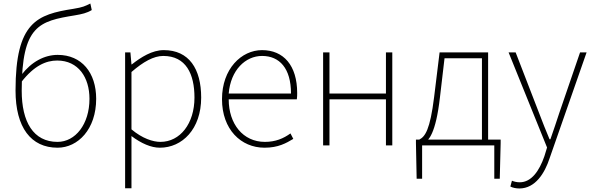

<svg xmlns="http://www.w3.org/2000/svg" viewBox="-20 -824 3357 1088"><path d="M306 13C422 13 525 -92 525 -264C525 -412 443 -513 307 -513C232 -513 158 -474 101 -399V-359C173 -452 241 -481 304 -481C424 -481 487 -385 487 -264C487 -120 407 -20 306 -20C169 -20 103 -133 103 -310C103 -681 203 -704 404 -737C445 -744 472 -750 500 -767L492 -804C461 -789 451 -783 396 -774C191 -742 68 -700 68 -311C68 -101 156 13 306 13Z M689 243H725V46V-53C781 -11 836 13 886 13C1012 13 1120 -92 1120 -271C1120 -434 1051 -540 908 -540C842 -540 779 -500 727 -459H725L719 -527H689ZM889 -20C847 -20 787 -39 725 -91V-416C792 -474 851 -507 905 -507C1034 -507 1082 -405 1082 -271C1082 -124 1001 -20 889 -20Z M1479 13C1557 13 1602 -13 1642 -37L1626 -68C1586 -39 1541 -20 1481 -20C1357 -20 1276 -122 1276 -261H1662C1664 -275 1664 -286 1664 -297C1664 -453 1587 -540 1465 -540C1348 -540 1238 -434 1238 -262C1238 -90 1346 13 1479 13ZM1276 -294C1287 -427 1371 -507 1465 -507C1564 -507 1629 -437 1629 -294Z M1811 0H1847V-261H2167V0H2203V-527H2167V-294H1847V-527H1811Z M2372 0H2781V189H2812L2817 -13V-33H2337V-13L2341 189H2372ZM2711 -12H2746V-527H2471L2440 -274C2417 -88 2389 -50 2356 -33L2383 -11C2408 -29 2449 -63 2473 -272L2499 -494H2711Z M2923 244C3014 244 3067 156 3094 74L3304 -527H3267L3149 -183C3134 -138 3116 -82 3099 -35H3094C3074 -82 3052 -138 3035 -183L2902 -527H2862L3080 12L3065 61C3036 145 2991 209 2925 209C2909 209 2892 205 2881 200L2872 233C2885 240 2905 244 2923 244Z"/></svg>

Font: Source Han Sans JP VF
Style: Regular
Weight: 250
Designer: Ryoko NISHIZUKA 西塚涼子 (kana, bopomofo & ideographs); Paul D. Hunt (Latin, Greek & Cyrillic); Sandoll Communications 산돌커뮤니
Foundry: Adobe
Version: Version 2.004;hotconv 1.0.118;makeotfexe 2.5.65603